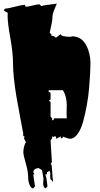

<svg xmlns="http://www.w3.org/2000/svg" viewBox="-20 -937 562 1084"><path d="M168 47.4Q168.5 58.1 177.7 114.3L168 127Q156.2 126.5 149.4 111.8Q138.7 90.3 138.7 60.3Q138.7 30.3 125.2 -15.9Q111.8 -62 111.8 -78.1Q111.8 -94.2 116.5 -111.3Q121.1 -128.4 126.5 -133.8L116.2 -153.8L117.2 -165.5L119.1 -164.6L118.2 -167L111.3 -168.9L110.4 -192.4H109.4Q106.9 -206.1 92.5 -282.5Q78.1 -358.9 72.3 -393.6Q53.7 -509.8 53.7 -573.2Q53.7 -636.7 38.3 -722.4Q22.9 -808.1 22.9 -848.1L23.9 -864.3L1.5 -877L7.3 -887.7Q25.9 -889.2 63.2 -898.9Q100.6 -908.7 120.1 -910.2L124.5 -898.9Q137.7 -898.9 163.6 -905.8Q189.5 -912.6 203.1 -912.6L212.9 -902.8Q228.5 -907.7 258.3 -910.9Q288.1 -914.1 300.8 -917Q297.9 -909.7 292.5 -896.7Q287.1 -883.8 284.2 -876Q275.9 -855 275.9 -836.2Q275.9 -817.4 260.7 -752.4L271 -741.2L269.5 -734.9H272Q286.1 -734.9 294.9 -723.6L323.2 -744.6Q323.2 -729 384.3 -729L382.8 -732.4Q461.9 -732.4 484.4 -633.3Q490.7 -606.4 490.7 -582Q490.7 -557.6 489 -524.9Q487.3 -492.2 483.2 -441.9Q479 -391.6 470.2 -343Q461.4 -294.4 449.5 -251Q437.5 -207.5 418.2 -180.7Q398.9 -153.8 375.5 -153.8Q365.7 -153.8 351.6 -159.7Q337.4 -165.5 335.9 -165.5Q334.5 -165.5 333.5 -160.9Q332.5 -156.2 326.2 -156.2H323.2V-167L297.4 -153.8L294.9 -167H284.7V-163.1L275.9 -167H274.4V-156.2L265.6 -144.5L272.9 -23.4L265.6 -9.3H268.6Q272.9 -9.3 274.7 33.4Q276.4 76.2 280.3 81.1L274.4 91.8V81.1Q263.2 81.1 263.2 57.6L264.2 39.6L260.7 27.3L245.1 35.6V47.4H235.8Q241.2 59.6 244.4 85.7Q247.6 111.8 248 115.2L235.8 127Q223.6 118.2 223.6 98.1L225.6 70.8L217.3 23.4L197.3 11.7Q168.9 15.1 168 35.6L175.8 47.4ZM335.4 -427.7H254.9V-417Q262.2 -417 263.9 -415Q265.6 -413.1 265.6 -404.8V-382.3Q265.6 -374 263.9 -372.6Q262.2 -371.1 254.9 -371.1L265.6 -360.4V-278.3L274.4 -269V-257.8Q284.7 -257.8 284.7 -269H356.9Q355 -298.8 356.4 -323.7Q360.4 -386.7 335.4 -427.7Z"/></svg>

Font: Butcherman
Style: Regular
Weight: 400
Version: Version 001.004